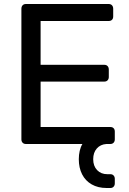

<svg xmlns="http://www.w3.org/2000/svg" viewBox="-20 -720 646 960"><path d="M513 220Q470 220 438.5 202Q407 184 390.5 151.5Q374 119 374 76Q374 54 378.5 34.5Q383 15 392 0H110Q99 0 93 -6.5Q87 -13 87 -23V-676Q87 -687 93 -693.5Q99 -700 110 -700H523Q534 -700 540 -693.5Q546 -687 546 -676V-638Q546 -627 540 -621Q534 -615 523 -615H183V-396H501Q512 -396 518 -389.5Q524 -383 524 -372V-335Q524 -325 518 -318.5Q512 -312 501 -312H183V-85H531Q542 -85 548 -79Q554 -73 554 -62V-23Q554 -13 548 -6.5Q542 0 531 0H512Q482 2 464 22.5Q446 43 446 76Q446 110 465.5 130.5Q485 151 517 151H532Q542 151 548 157.5Q554 164 554 174V197Q554 207 548 213.5Q542 220 532 220Z"/></svg>

Font: DVN-Rubik
Style: Regular
Weight: 400
Designer: Hubert and Fischer
Foundry: Hubert & Fischer
Version: Version 2.102